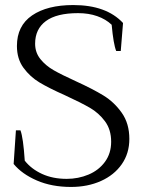

<svg xmlns="http://www.w3.org/2000/svg" viewBox="-20 -730 567 760"><path d="M34 -81 43 -214H61Q72 -185 78 -94Q104 -61 146.5 -41.5Q189 -22 244 -22Q290 -22 330.5 -39Q371 -56 395.5 -89.5Q420 -123 420 -169Q420 -217 395.5 -250Q371 -283 335.5 -303.5Q300 -324 237 -353Q174 -381 136.5 -403.5Q99 -426 73 -461.5Q47 -497 47 -548Q47 -628 107 -669Q167 -710 270 -710Q401 -710 467 -639L458 -528H440Q429 -555 422 -632Q399 -654 365 -666Q331 -678 289 -678Q204 -678 161.5 -646.5Q119 -615 119 -557Q119 -522 140 -496Q161 -470 192.5 -452Q224 -434 279 -409Q347 -378 389.5 -352Q432 -326 462 -283.5Q492 -241 492 -180Q492 -123 462 -80Q432 -37 379.5 -13.5Q327 10 261 10Q185 10 126 -15.5Q67 -41 34 -81Z"/></svg>

Font: Trirong Light
Style: Regular
Weight: 300
Designer: Katatrad Team
Foundry: CadsonDemak
Version: Version 1.001